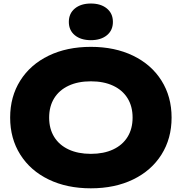

<svg xmlns="http://www.w3.org/2000/svg" viewBox="-20 -1026 1006 1063"><path d="M36.2 -375Q36.2 -491 92.2 -579.8Q148.1 -668.6 249.2 -717.6Q350.2 -766.6 483.1 -766.6Q615.9 -766.6 717 -717.6Q818.1 -668.6 874 -579.8Q930 -491 930 -375Q930 -259 874 -170.2Q818.1 -81.4 717 -32.4Q615.9 16.6 483.1 16.6Q350.2 16.6 249.2 -32.4Q148.1 -81.4 92.2 -170.2Q36.2 -259 36.2 -375ZM714.1 -375Q714.1 -436.9 686.2 -482.1Q658.2 -527.3 606.2 -551.5Q554.3 -575.8 483.1 -575.8Q411.9 -575.8 360 -551.5Q308 -527.3 280 -482.1Q252.1 -436.9 252.1 -375Q252.1 -313.1 280 -267.9Q308 -222.7 360 -198.5Q411.9 -174.2 483.1 -174.2Q554.3 -174.2 606.2 -198.5Q658.2 -222.7 686.2 -267.9Q714.1 -313.1 714.1 -375ZM361.1 -904.8Q361.1 -951.5 394.5 -979Q427.9 -1006.5 483.1 -1006.5Q538.3 -1006.5 571.7 -979Q605.1 -951.5 605.1 -904.8Q605.1 -858.2 571.9 -830.9Q538.6 -803.6 483.1 -803.6Q427.6 -803.6 394.3 -830.9Q361.1 -858.2 361.1 -904.8Z"/></svg>

Font: Unbounded Variable
Style: Regular
Weight: 400
Designer: Luke Prowse, Jean-Baptiste Morizot, Fátima Lázaro, Florian Runge
Foundry: NaN
Version: Version 1.600;FEAKit 1.0